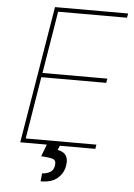

<svg xmlns="http://www.w3.org/2000/svg" viewBox="-61 -772 706 1014"><g transform="rotate(5 292.0 -265.5)"><path d="M68.2 0 188.9 -727.3H576.7L572.4 -704.5H207.4L153.4 -375H497.2L492.9 -352.3H149.1L95.2 -22.7H470.2L465.9 0ZM210.2 -2.8H279.8L268.5 22.7Q282 24.9 296 32.3Q310 39.8 317.6 56.8Q325.3 73.9 319.6 105.1Q312.9 143.1 282.1 169.6Q251.4 196 193.2 196L197.4 153.4Q219.1 152.7 238.5 142.6Q257.8 132.5 261.4 106.5Q266 79.2 248 72.6Q230.1 66.1 184.7 63.9Z"/></g></svg>

Font: Inter UI Thin
Style: Italic
Weight: 100
Italic angle: -9.39999°
Designer: Rasmus Andersson
Foundry: rsms
Version: 3.2;8d6f07862